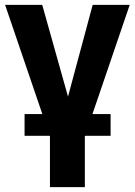

<svg xmlns="http://www.w3.org/2000/svg" viewBox="-20 -566 554 790"><path d="M1 -545.9H153.8L259.8 -168.5L361.3 -545.9H513.7L329.1 -4.9V204.1H185.5V-4.9ZM81.1 -7.3V-96.7H435.1V-7.3Z"/></svg>

Font: Inter Tight
Style: Bold
Weight: 700
Designer: Rasmus Andersson
Foundry: rsms
Version: Version 3.004; ttfautohint (v1.8.4.7-5d5b)